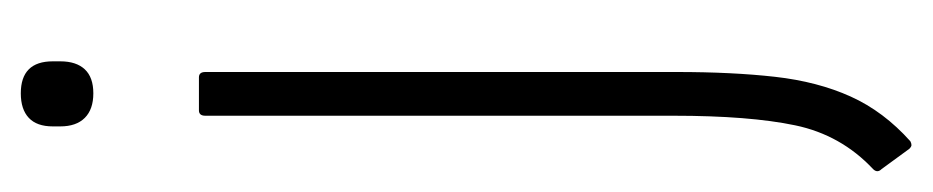

<svg xmlns="http://www.w3.org/2000/svg" viewBox="-372 -322 875 180"><g transform="rotate(-90 65.0 -231.5)"><path d="M23 185Q21 186 19.5 186Q18 186 16 184L-3 158Q-7 154 -3 150Q29 120 38 77Q47 34 47 -37V-476Q47 -482 52 -482H83Q88 -482 88 -476V-34Q88 18 83.5 58Q79 98 65 129Q51 160 23 185ZM68 -581Q53 -581 45 -589Q37 -597 37 -612V-619Q37 -634 45 -641.5Q53 -649 68 -649Q83 -649 90.5 -641.5Q98 -634 98 -619V-612Q98 -597 90.5 -589Q83 -581 68 -581Z"/></g></svg>

Font: Sofia Sans Extra Condensed Light
Style: Regular
Weight: 300
Designer: Botio Nikoltchev, Ani Petrova
Foundry: lettersoup
Version: Version 4.101